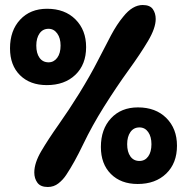

<svg xmlns="http://www.w3.org/2000/svg" viewBox="-20 -733 747 767"><path d="M167 -393Q100 -393 60 -432.5Q20 -472 20 -540Q20 -611 60.5 -654.5Q101 -698 168 -698Q239 -698 281.5 -655.5Q324 -613 324 -545Q324 -475 281 -434Q238 -393 167 -393ZM174 -484Q195 -484 208.5 -502Q222 -520 222 -551Q222 -581 208.5 -599.5Q195 -618 174 -618Q151 -618 138 -599.5Q125 -581 125 -551Q125 -520 138 -502Q151 -484 174 -484ZM530 2Q463 2 423 -38Q383 -78 383 -146Q383 -217 423.5 -260.5Q464 -304 531 -304Q602 -304 644.5 -261.5Q687 -219 687 -151Q687 -81 644 -39.5Q601 2 530 2ZM537 -90Q559 -90 572 -108Q585 -126 585 -157Q585 -187 572 -205.5Q559 -224 537 -224Q514 -224 501 -205.5Q488 -187 488 -157Q488 -126 501 -108Q514 -90 537 -90ZM171 14Q142 14 129.5 -3Q117 -20 117 -44Q117 -82 145 -129.5Q173 -177 214 -235Q255 -293 296 -359Q341 -432 370.5 -490Q400 -548 423.5 -592Q447 -636 472 -666Q491 -690 510.5 -701.5Q530 -713 550 -713Q579 -713 590.5 -696.5Q602 -680 602 -657Q602 -621 571.5 -569.5Q541 -518 493.5 -452.5Q446 -387 395 -306Q348 -231 312.5 -157Q277 -83 245 -35Q232 -15 213.5 -0.5Q195 14 171 14Z"/></svg>

Font: DynaPuff Medium
Style: Regular
Weight: 500
Version: Version 2.000